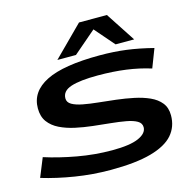

<svg xmlns="http://www.w3.org/2000/svg" viewBox="-137 -1076 1213 1217"><g transform="rotate(-15 469.5 -467.5)"><path d="M908 -665 861 -543Q785 -567 700 -578.5Q615 -590 515 -590Q399 -590 339.5 -570.5Q280 -551 280 -502Q280 -476 306 -461Q332 -446 376.5 -437.5Q421 -429 476 -423.5Q531 -418 589.5 -411Q648 -404 703 -392.5Q758 -381 802.5 -361Q847 -341 873 -308.5Q899 -276 899 -226Q899 -151 853 -98.5Q807 -46 706.5 -18Q606 10 442 10Q324 10 209 -8.5Q94 -27 -5 -57L45 -180Q142 -149 255.5 -128.5Q369 -108 482 -108Q600 -108 656 -133Q712 -158 712 -198Q712 -225 686 -240Q660 -255 616 -263Q572 -271 517 -276.5Q462 -282 403.5 -288.5Q345 -295 290 -307Q235 -319 191 -340.5Q147 -362 121 -397Q95 -432 95 -486Q95 -596 208.5 -653Q322 -710 560 -710Q652 -710 733 -699.5Q814 -689 908 -665ZM294 -751 488 -945H671L798 -751H676L565 -879L416 -751Z"/></g></svg>

Font: Georama ExtraExtended SemiBold
Style: Italic
Weight: 600
Width: 8
Italic angle: -9°
Designer: Jean-Baptiste Levee
Foundry: Production Type
Version: Version 1.000